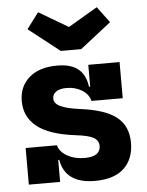

<svg xmlns="http://www.w3.org/2000/svg" viewBox="-57 -873 709 929"><g transform="rotate(-5 297.5 -408.5)"><path d="M366 10Q317 10 282.8 -3.8Q248.5 -17.5 228.8 -43.5Q209 -69.5 203 -106.5H180L198 -178Q205.5 -146.5 241.5 -125.8Q277.5 -105 327 -105Q365.5 -105 384.5 -118.2Q403.5 -131.5 403.5 -157Q403.5 -183 379.2 -197.2Q355 -211.5 292 -218.5Q163.5 -234.5 105.2 -282Q47 -329.5 47 -405Q47 -476 96 -519Q145 -562 233 -562Q278 -562 308.5 -548.8Q339 -535.5 355.8 -509.5Q372.5 -483.5 377.5 -446.5H400.5L383 -377Q375.5 -410 343 -430Q310.5 -450 268 -450Q234 -450 217 -437.2Q200 -424.5 200 -405Q200 -380.5 230.2 -366Q260.5 -351.5 324 -343Q447 -327.5 501.5 -283.5Q556 -239.5 556 -159.5Q556 -80.5 508 -35.2Q460 10 366 10ZM46 0V-178H198V0ZM383 -377V-552.5H535V-377ZM355.5 -631 506 -749 448 -826.5 306 -743 163 -827 105 -749.5 256.5 -631Z"/></g></svg>

Font: Hepta Slab
Style: Bold
Weight: 700
Designer: Michael LaGattuta
Foundry: Michael LaGattuta
Version: Version 1.100